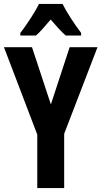

<svg xmlns="http://www.w3.org/2000/svg" viewBox="-20 -953 514 973"><path d="M237.8 -423.8 333 -713.9H474.1L305.2 -274.9V0H168.9V-271L0 -713.9H142.1ZM296.9 -933.1Q313.5 -900.4 338.4 -861.6Q363.3 -822.8 391.1 -786.1V-772.9H313Q295.9 -788.1 277.1 -808.3Q258.3 -828.6 236.8 -854Q215.3 -828.6 196.3 -807.1Q177.2 -785.6 162.1 -772.9H83V-786.1Q98.6 -805.7 116.9 -832.8Q135.3 -859.9 151.9 -887Q168.5 -914.1 177.7 -933.1Z"/></svg>

Font: Open Sans Condensed
Style: Bold
Weight: 700
Width: 3
Designer: Monotype Design Team
Foundry: Monotype Imaging Inc.
Version: Version 3.003; ttfautohint (v1.8.4)